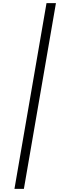

<svg xmlns="http://www.w3.org/2000/svg" viewBox="-20 -970 376 1222"><path d="M276 -950H336L132 232H72Z"/></svg>

Font: Be Vietnam Light
Style: Italic
Weight: 300
Italic angle: -9.222°
Designer: Gabriel Lam
Foundry: TypeRant
Version: Version 3.000